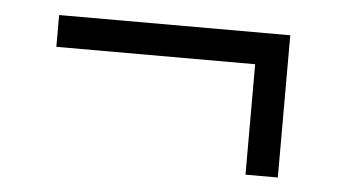

<svg xmlns="http://www.w3.org/2000/svg" viewBox="-32 -433 623 355"><g transform="rotate(5 279.5 -255.0)"><path d="M434 -123V-328H65V-387H494V-123Z"/></g></svg>

Font: Noto Serif
Style: Italic
Weight: 400
Italic angle: -12°
Designer: Monotype Design Team
Foundry: Monotype Imaging Inc.
Version: Version 2.013